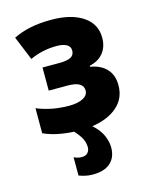

<svg xmlns="http://www.w3.org/2000/svg" viewBox="-120 -643 769 963"><g transform="rotate(-15 265.0 -162.0)"><path d="M242 240Q219 240 201 235.5Q183 231 170 226V131Q178 135 188 138Q198 141 211 141Q231 141 241.5 129.5Q252 118 252 101Q252 79 242.5 58.5Q233 38 206 8Q162 6 121.5 -2.5Q81 -11 49 -26V-156Q125 -124 217 -124Q261 -124 288 -138Q315 -152 315 -177Q315 -224 234 -224H136V-344H222Q265 -344 283.5 -354.5Q302 -365 302 -388Q302 -409 283.5 -419.5Q265 -430 231 -430Q158 -430 93 -400L42 -524Q80 -543 128.5 -553.5Q177 -564 239 -564Q343 -564 403.5 -523.5Q464 -483 464 -411Q464 -365 439.5 -333.5Q415 -302 367 -291V-286Q421 -277 451 -245Q481 -213 481 -160Q481 -92 432.5 -49.5Q384 -7 301 5Q337 37 351 70Q365 103 365 132Q365 183 333.5 211.5Q302 240 242 240Z"/></g></svg>

Font: Noto Sans Mono Condensed Black
Style: Regular
Weight: 900
Width: 3
Designer: Monotype Design Team
Foundry: Monotype Imaging Inc.
Version: Version 2.014